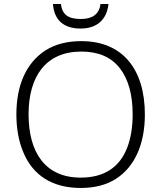

<svg xmlns="http://www.w3.org/2000/svg" viewBox="-20 -931 808 961"><path d="M482.9 -911.1C476.6 -858.9 441.4 -835.9 384.3 -835.9C322.3 -835.9 290.5 -857.9 285.2 -911.1H245.1C250.5 -833.5 295.9 -788.1 383.3 -788.1C467.3 -788.1 515.1 -835 522.9 -911.1ZM705.1 -357.9C705.1 -585.4 592.8 -725.1 387.2 -725.1C315.4 -725.1 255.9 -709.5 207.5 -678.7C110.8 -616.2 62 -503.9 62 -358.9C62 -286.1 73.7 -222.2 97.7 -166.5C144.5 -55.2 239.7 9.8 383.8 9.8C454.6 9.8 514.2 -5.9 561.5 -36.6C656.7 -98.6 705.1 -212.9 705.1 -357.9ZM123 -358.9C123 -546.9 208 -672.9 387.2 -672.9C472.7 -672.9 536.6 -645 579.6 -589.8C622.6 -534.7 644 -457 644 -357.9C644 -294.9 634.8 -239.3 616.7 -191.9C579.6 -96.2 504.4 -42 383.8 -42C205.6 -42 123 -168.9 123 -358.9Z"/></svg>

Font: Noto Reveo Sans
Style: Regular
Weight: 300
Designer: Monotype Design Team
Foundry: Monotype Imaging Inc.
Version: Version 2.007